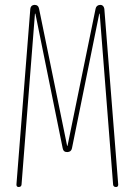

<svg xmlns="http://www.w3.org/2000/svg" viewBox="-20 -750 540 770"><path d="M54.7 0Q45.9 0 45.9 -9.8L101.6 -714.8Q103.5 -729.5 118.2 -730.5Q133.8 -730.5 136.7 -714.8L249 -166Q249 -165 250 -165Q251 -165 251 -166L363.3 -714.8Q366.2 -729.5 381.8 -730.5Q395.5 -730.5 398.4 -714.8L454.1 -9.8Q454.1 0 445.3 0Q434.6 0 433.6 -9.8L379.9 -694.3Q379.9 -695.3 378.9 -695.3Q377.9 -695.3 377.9 -694.3L268.6 -155.3Q265.6 -140.6 250 -140.1Q234.4 -139.6 231.4 -155.3L122.1 -694.3Q122.1 -695.3 121.1 -695.3Q120.1 -695.3 120.1 -694.3L66.4 -9.8Q65.4 0 54.7 0Z"/></svg>

Font: Rounded Mgen+ 1mn thin
Style: Regular
Weight: 100
Designer: [Source Han Sans]
Ryoko NISHIZUKA  (kana & ideographs); Paul D. Hunt (Latin, Greek & Cyrillic); Wenlong ZHANG  (bopomofo
Version: Version 1.059.20150602